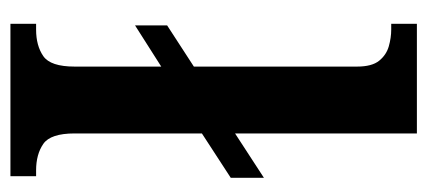

<svg xmlns="http://www.w3.org/2000/svg" viewBox="-240 -560 800 359"><g transform="rotate(90 159.5 -380.0)"><path d="M24 0V-48H35Q65 -48 84.5 -61.5Q104 -75 104 -120V-282L27 -233V-293L104 -343V-648Q104 -676 93 -689.5Q82 -703 66 -707.5Q50 -712 35 -712H24V-760H229V-420L312 -474V-412L229 -358V-120Q229 -75 248.5 -61.5Q268 -48 298 -48H309V0Z"/></g></svg>

Font: Noto Serif Lao SemiCondensed SemiBold
Style: Regular
Weight: 600
Width: 4
Designer: Monotype Design Team
Foundry: Monotype Imaging Inc.
Version: Version 2.003; ttfautohint (v1.8.4.7-5d5b)